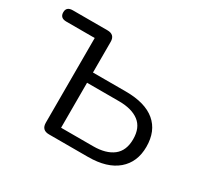

<svg xmlns="http://www.w3.org/2000/svg" viewBox="-111 -632 825 780"><g transform="rotate(30 302.0 -242.5)"><path d="M195 0Q160 0 160 -35V-432H27Q-3 -432 -3 -459Q-3 -485 27 -485H189Q224 -485 224 -451V-307H378Q469 -307 516 -267.5Q563 -228 563 -154Q563 -82 515 -41Q467 0 378 0ZM224 -48H374Q434 -48 467.5 -74Q501 -100 501 -154Q501 -208 467.5 -233.5Q434 -259 374 -259H224Z"/></g></svg>

Font: Chiron GoRound TC L
Style: Regular
Weight: 300
Designer: Ryoko NISHIZUKA 西塚涼子 (kana, bopomofo & ideographs); Paul D. Hunt (Latin, Greek & Cyrillic); Sandoll Communications 산돌커뮤니
Foundry: Adobe
Version: Version 1.000;hotconv 1.1.1;makeotfexe 2.6.0